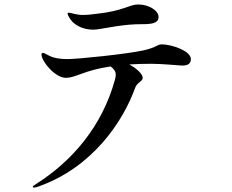

<svg xmlns="http://www.w3.org/2000/svg" viewBox="-20 -792 1040 861"><path d="M398 -659C429 -659 509 -680 587 -683C602 -684 628 -683 639 -684C673 -686 691 -694 691 -716C691 -745 647 -772 600 -772C558 -772 536 -743 412 -730C390 -727 371 -725 352 -725C343 -725 337 -725 328 -727C308 -730 296 -735 288 -735C285 -735 283 -734 283 -731C283 -725 294 -706 304 -695C324 -675 356 -659 398 -659ZM706 -593C683 -593 688 -581 623 -566C550 -550 332 -527 281 -527C253 -527 222 -531 201 -542C188 -548 178 -555 172 -555C169 -555 166 -552 166 -548C166 -517 227 -443 275 -443C321 -443 357 -477 476 -494C488 -486 499 -473 499 -458C499 -451 498 -443 495 -433C437 -224 303 -69 142 33C130 40 127 43 127 46C127 49 130 49 133 49C135 49 139 49 148 46C399 -41 534 -253 586 -398C594 -422 620 -427 620 -443C620 -460 593 -485 560 -503C592 -505 625 -506 658 -506C711 -506 783 -498 798 -498C825 -498 836 -509 836 -527C836 -564 749 -593 706 -593Z"/></svg>

Font: Shippori Mincho OTF SemiBold
Style: Regular
Weight: 600
Designer: FONTDASU
Foundry: FONTDASU / Google Inc. / but / Adobe
Version: Version 3.300;hotconv 1.0.109;makeotfexe 2.5.65596